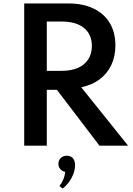

<svg xmlns="http://www.w3.org/2000/svg" viewBox="-20 -845 774 1114"><path d="M120.5 0V-825H377.5Q460.5 -825 521.8 -796Q583 -767 616.2 -712.5Q649.5 -658 649.5 -581.5Q649.5 -518 625.8 -467.8Q602 -417.5 557.8 -384.5Q513.5 -351.5 451.5 -338.5L723 0H557L310 -324H251.5V0ZM251.5 -434H339Q393.5 -434 432.5 -451.2Q471.5 -468.5 492.2 -500.8Q513 -533 513 -578Q513 -645.5 467.2 -682.8Q421.5 -720 339 -720H251.5ZM343.5 249.5 325 234Q336.5 220.5 346.5 197.8Q356.5 175 358 152Q341 149 330 136.2Q319 123.5 319 106Q319 85 332.5 71.8Q346 58.5 367.5 58.5Q389.5 58.5 402.5 72.5Q415.5 86.5 415.5 114.5Q415.5 148.5 395.8 186Q376 223.5 343.5 249.5Z"/></svg>

Font: Spartan Thin SemiBold
Style: Regular
Weight: 600
Version: Version 1.004